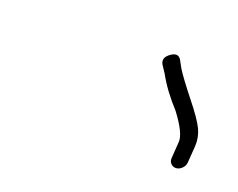

<svg xmlns="http://www.w3.org/2000/svg" viewBox="-38 -732 284 229"><g transform="rotate(15 104.0 -617.5)"><path d="M192.1 -552C194.8 -552 197.3 -553 199.6 -555C201.9 -557 203.3 -559.3 203.7 -562L207.1 -583C208.2 -590.3 207.5 -597.5 205 -604.5C202.4 -611.5 196.4 -622.1 187 -636.2C177.6 -650.4 171.1 -661 167.5 -668L163.1 -678C160.6 -683.3 156.2 -684.2 150 -680.5C143.7 -676.8 141.9 -672.3 144.4 -667L149.8 -657C155.3 -644.4 163.3 -631.4 173.6 -618C183.7 -601.9 188.2 -590.2 187 -583L183.7 -562C183.3 -559.3 183.9 -557 185.6 -555C187.3 -553 189.5 -552 192.1 -552Z"/></g></svg>

Font: Proton
Style: RgCndIt
Weight: 500
Version: Version 1.017